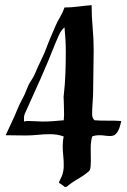

<svg xmlns="http://www.w3.org/2000/svg" viewBox="-20 -551 492 744"><path d="M230 -522Q256 -522 282.5 -525.5Q309 -529 335 -531Q335 -487 339 -444Q343 -401 343 -357Q343 -319 342 -280.5Q341 -242 341 -204Q341 -180 339 -155.5Q337 -131 337 -107Q337 -94 346 -85Q372 -83 398 -83.5Q424 -84 450 -82Q448 -73 445 -62.5Q442 -52 437.5 -43.5Q433 -35 426 -29.5Q419 -24 407 -24Q396 -24 386 -25.5Q376 -27 365 -27Q348 -27 337 -22Q331 1 331.5 25.5Q332 50 332 74Q332 82 331 95Q330 108 324 113Q304 130 281 143Q258 156 238 173H230Q225 168 219.5 164.5Q214 161 208 157Q212 146 216 139Q220 132 222 125Q224 118 225.5 110Q227 102 227 89Q227 70 225 51.5Q223 33 223 15Q223 -6 227 -22Q214 -27 201 -29Q188 -31 174 -31Q150 -31 126 -28.5Q102 -26 78 -26Q59 -26 40 -26.5Q21 -27 2 -27Q13 -52 24.5 -75.5Q36 -99 46 -124Q54 -145 65 -164.5Q76 -184 84 -206Q90 -223 100 -237.5Q110 -252 117 -269Q126 -291 138.5 -316.5Q151 -342 159 -363Q167 -385 176 -406Q185 -427 194 -448Q202 -467 212.5 -484.5Q223 -502 230 -522ZM73 -94V-80Q79 -82 84.5 -82Q90 -82 96 -82Q108 -82 120.5 -81Q133 -80 145 -80Q165 -80 186 -81.5Q207 -83 227 -85Q229 -105 228 -124.5Q227 -144 227 -164Q227 -168 226.5 -172Q226 -176 227 -181Q232 -224 233.5 -267.5Q235 -311 235 -354Q235 -377 233.5 -399.5Q232 -422 230 -445Q217 -434 208.5 -415.5Q200 -397 194 -382Q167 -313 137 -245.5Q107 -178 76 -110Q74 -105 73.5 -102Q73 -99 73 -94Z"/></svg>

Font: Hand Textur
Style: Regular
Weight: 400
Designer: F. H. Ehmcke um 1935
Foundry: Peter Wiegel
Version: Version 1.000